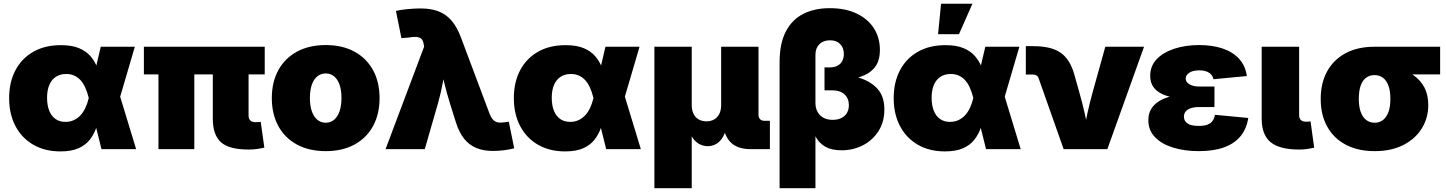

<svg xmlns="http://www.w3.org/2000/svg" viewBox="-20 -780 7568 1004"><path d="M295.9 11.7Q214.4 11.7 154.1 -23.2Q93.8 -58.1 60.8 -120.8Q27.8 -183.6 27.8 -266.6Q27.8 -350.6 60.8 -412.8Q93.8 -475.1 154.5 -509.5Q215.3 -543.9 298.3 -543.9Q355.5 -543.9 392.8 -528.3Q430.2 -512.7 452.6 -486.8Q475.1 -460.9 487.3 -429.4Q499.5 -397.9 506.3 -365.7H555.2L606.9 -279.3L691.9 0H510.7L443.8 -269Q436 -300.3 425 -323.7Q414.1 -347.2 399.7 -362.3Q385.3 -377.4 366.9 -385.3Q348.6 -393.1 326.2 -393.1Q294.4 -393.1 272.2 -378.4Q250 -363.8 238 -336.2Q226.1 -308.6 226.1 -269Q226.1 -229 237.5 -200.7Q249 -172.4 270.5 -157.5Q292 -142.6 322.3 -142.6Q345.7 -142.6 365.2 -151.4Q384.8 -160.2 399.9 -176Q415 -191.9 426 -214.8Q437 -237.8 443.8 -266.1L506.8 -535.6H685.1L606 -266.1L553.7 -177.7H502.4Q494.6 -144 482.9 -110.6Q471.2 -77.1 449.5 -49.3Q427.7 -21.5 390.9 -4.9Q354 11.7 295.9 11.7Z M1280.3 2Q1177.7 2 1135.3 -36.4Q1092.8 -74.7 1092.8 -159.2V-499.5H1279.8V-175.3Q1279.8 -158.7 1289.1 -149.9Q1298.3 -141.1 1315.9 -141.1Q1324.2 -141.1 1331.8 -141.6Q1339.4 -142.1 1343.3 -143.1L1362.3 -7.8Q1349.6 -4.9 1327.9 -1.5Q1306.2 2 1280.3 2ZM808.6 0V-499.5H996.1V0ZM732.4 -391.1V-535.6H1364.3V-391.1Z M1683.6 10.3Q1596.2 10.3 1532.7 -24.2Q1469.2 -58.6 1435.3 -121.1Q1401.4 -183.6 1401.4 -267.1Q1401.4 -350.6 1435.3 -412.8Q1469.2 -475.1 1532.7 -509.8Q1596.2 -544.4 1683.6 -544.4Q1770.5 -544.4 1833.7 -509.8Q1897 -475.1 1930.9 -412.8Q1964.8 -350.6 1964.8 -267.1Q1964.8 -183.6 1930.9 -121.1Q1897 -58.6 1833.7 -24.2Q1770.5 10.3 1683.6 10.3ZM1683.6 -138.2Q1708 -138.2 1726.6 -153.3Q1745.1 -168.5 1755.4 -197.5Q1765.6 -226.6 1765.6 -267.6Q1765.6 -309.1 1755.4 -337.6Q1745.1 -366.2 1726.6 -381.1Q1708 -396 1683.6 -396Q1658.7 -396 1639.9 -381.1Q1621.1 -366.2 1610.8 -337.6Q1600.6 -309.1 1600.6 -267.6Q1600.6 -226.6 1610.8 -197.5Q1621.1 -168.5 1639.9 -153.3Q1658.7 -138.2 1683.6 -138.2Z M1996.1 0 2197.8 -536.1 2195.8 -547.4Q2193.4 -565.4 2185.1 -575Q2176.8 -584.5 2160.2 -586.4Q2143.6 -588.4 2115.7 -583.5L2079.1 -580.6L2050.3 -723.1Q2076.7 -729 2111.8 -732.4Q2147 -735.8 2180.2 -735.8Q2233.4 -735.8 2272.9 -720.7Q2312.5 -705.6 2341.3 -672.1Q2370.1 -638.7 2390.6 -583.5L2540.5 -184.1Q2548.3 -164.6 2558.1 -154.1Q2567.9 -143.6 2581.8 -140.4Q2595.7 -137.2 2614.3 -140.1L2640.6 -143.6L2668.9 -4.4Q2647 1.5 2616.9 5.4Q2586.9 9.3 2557.6 9.3Q2508.3 9.3 2470.9 -6.1Q2433.6 -21.5 2406.7 -54.9Q2379.9 -88.4 2362.8 -144L2333 -238.8Q2315.9 -293.5 2302.7 -349.1Q2289.6 -404.8 2276.9 -468.3H2319.3Q2306.2 -404.8 2295.9 -349.4Q2285.6 -293.9 2270 -238.8L2201.2 0Z M2935.1 11.7Q2853.5 11.7 2793.2 -23.2Q2732.9 -58.1 2700 -120.8Q2667 -183.6 2667 -266.6Q2667 -350.6 2700 -412.8Q2732.9 -475.1 2793.7 -509.5Q2854.5 -543.9 2937.5 -543.9Q2994.6 -543.9 3032 -528.3Q3069.3 -512.7 3091.8 -486.8Q3114.3 -460.9 3126.5 -429.4Q3138.7 -397.9 3145.5 -365.7H3194.3L3246.1 -279.3L3331.1 0H3149.9L3083 -269Q3075.2 -300.3 3064.2 -323.7Q3053.2 -347.2 3038.8 -362.3Q3024.4 -377.4 3006.1 -385.3Q2987.8 -393.1 2965.3 -393.1Q2933.6 -393.1 2911.4 -378.4Q2889.2 -363.8 2877.2 -336.2Q2865.2 -308.6 2865.2 -269Q2865.2 -229 2876.7 -200.7Q2888.2 -172.4 2909.7 -157.5Q2931.2 -142.6 2961.4 -142.6Q2984.9 -142.6 3004.4 -151.4Q3023.9 -160.2 3039.1 -176Q3054.2 -191.9 3065.2 -214.8Q3076.2 -237.8 3083 -266.1L3146 -535.6H3324.2L3245.1 -266.1L3192.9 -177.7H3141.6Q3133.8 -144 3122.1 -110.6Q3110.4 -77.1 3088.6 -49.3Q3066.9 -21.5 3030 -4.9Q2993.2 11.7 2935.1 11.7Z M3401.9 204.1V-535.6H3597.2V-230.5Q3597.2 -204.1 3606.4 -185.1Q3615.7 -166 3633.1 -155.8Q3650.4 -145.5 3673.8 -145.5Q3697.8 -145.5 3715.1 -155.8Q3732.4 -166 3741.7 -185.1Q3751 -204.1 3751 -230.5V-535.6H3946.3V-180.7Q3946.3 -165.5 3954.3 -157Q3962.4 -148.4 3977.5 -148.4H4005.9V0H3906.2Q3832.5 0 3796.6 -40Q3760.7 -80.1 3760.7 -154.3V-203.6H3788.1Q3788.1 -148.9 3779.1 -112.5Q3770 -76.2 3754.6 -54.9Q3739.3 -33.7 3720.2 -24.7Q3701.2 -15.6 3681.6 -15.6Q3660.6 -15.6 3640.9 -24.7Q3621.1 -33.7 3605 -54.9Q3588.9 -76.2 3579.3 -112.5Q3569.8 -148.9 3569.8 -203.6H3597.2V204.1Z M4056.6 204.1V-454.6Q4056.6 -552.7 4089.1 -615.2Q4121.6 -677.7 4180.7 -707.5Q4239.7 -737.3 4319.3 -737.3Q4399.9 -737.3 4458.5 -709.7Q4517.1 -682.1 4549.1 -633.1Q4581.1 -584 4581.1 -519Q4581.1 -461.9 4554.9 -428.5Q4528.8 -395 4479 -378.2Q4429.2 -361.3 4358.4 -353V-397Q4428.2 -389.2 4483.9 -369.6Q4539.6 -350.1 4572 -311.5Q4604.5 -272.9 4604.5 -207Q4604.5 -142.6 4574 -94.7Q4543.5 -46.9 4492.7 -20.5Q4441.9 5.9 4380.9 5.9Q4329.1 5.9 4296.9 -12.2Q4264.6 -30.3 4246.8 -62.3Q4229 -94.2 4221.7 -134.8H4244.1V204.1ZM4333.5 -153.3Q4359.9 -153.3 4379.2 -162.6Q4398.4 -171.9 4408.7 -189.2Q4418.9 -206.5 4418.9 -230Q4418.9 -265.6 4396 -286.6Q4373 -307.6 4333.5 -307.6H4291.5V-427.7H4320.3Q4342.8 -427.7 4358.9 -436Q4375 -444.3 4383.8 -460.2Q4392.6 -476.1 4392.6 -497.6Q4392.6 -530.3 4373 -549.8Q4353.5 -569.3 4320.3 -569.3Q4285.2 -569.3 4264.6 -548.8Q4244.1 -528.3 4244.1 -493.7V-241.7Q4244.1 -214.8 4255.1 -195.1Q4266.1 -175.3 4286.1 -164.3Q4306.2 -153.3 4333.5 -153.3Z M4921.4 11.7Q4839.8 11.7 4779.5 -23.2Q4719.2 -58.1 4686.3 -120.8Q4653.3 -183.6 4653.3 -266.6Q4653.3 -350.6 4686.3 -412.8Q4719.2 -475.1 4780 -509.5Q4840.8 -543.9 4923.8 -543.9Q4981 -543.9 5018.3 -528.3Q5055.7 -512.7 5078.1 -486.8Q5100.6 -460.9 5112.8 -429.4Q5125 -397.9 5131.8 -365.7H5180.7L5232.4 -279.3L5317.4 0H5136.2L5069.3 -269Q5061.5 -300.3 5050.5 -323.7Q5039.6 -347.2 5025.1 -362.3Q5010.7 -377.4 4992.4 -385.3Q4974.1 -393.1 4951.7 -393.1Q4919.9 -393.1 4897.7 -378.4Q4875.5 -363.8 4863.5 -336.2Q4851.6 -308.6 4851.6 -269Q4851.6 -229 4863 -200.7Q4874.5 -172.4 4896 -157.5Q4917.5 -142.6 4947.8 -142.6Q4971.2 -142.6 4990.7 -151.4Q5010.3 -160.2 5025.4 -176Q5040.5 -191.9 5051.5 -214.8Q5062.5 -237.8 5069.3 -266.1L5132.3 -535.6H5310.5L5231.4 -266.1L5179.2 -177.7H5127.9Q5120.1 -144 5108.4 -110.6Q5096.7 -77.1 5075 -49.3Q5053.2 -21.5 5016.4 -4.9Q4979.5 11.7 4921.4 11.7ZM4885.3 -601.1 4900.9 -760.3H5064.9L4994.6 -601.1Z M5542 0 5410.6 -372.1Q5407.7 -380.9 5400.1 -385.5Q5392.6 -390.1 5381.3 -390.1H5344.2V-538.6H5382.8Q5476.1 -538.6 5525.1 -505.1Q5574.2 -471.7 5597.2 -392.6L5624 -296.9Q5639.6 -242.2 5652.3 -186.3Q5665 -130.4 5677.7 -67.9H5641.6Q5653.8 -130.4 5666 -186.3Q5678.2 -242.2 5693.4 -296.9L5759.8 -535.6H5962.4L5770.5 0Z M6248.5 10.3Q6174.3 10.3 6114.5 -8.1Q6054.7 -26.4 6019.8 -62.5Q5984.9 -98.6 5984.9 -151.4Q5984.9 -188.5 6002.4 -214.6Q6020 -240.7 6051.8 -257.1Q6083.5 -273.4 6125.7 -281Q6168 -288.6 6217.3 -288.6H6330.6V-220.2H6249.5Q6224.1 -220.2 6206.5 -214.1Q6189 -208 6179.9 -196.8Q6170.9 -185.5 6170.9 -169.9Q6170.9 -147.9 6189.2 -134.8Q6207.5 -121.6 6248.5 -121.6Q6275.9 -121.6 6293.2 -127.9Q6310.5 -134.3 6320.3 -147.2Q6330.1 -160.2 6333 -179.7L6507.3 -163.1Q6499 -107.9 6468 -69.1Q6437 -30.3 6382.3 -10Q6327.6 10.3 6248.5 10.3ZM6219.2 -261.7Q6170.4 -261.7 6129.4 -267.8Q6088.4 -273.9 6058.1 -287.8Q6027.8 -301.8 6011.2 -325.2Q5994.6 -348.6 5994.6 -383.8Q5994.6 -435.1 6028.8 -470.7Q6063 -506.3 6121.3 -525.4Q6179.7 -544.4 6251 -544.4Q6319.3 -544.4 6372.6 -526.6Q6425.8 -508.8 6459 -472.9Q6492.2 -437 6500 -382.3L6325.2 -365.7Q6321.3 -387.7 6302 -399.9Q6282.7 -412.1 6251.5 -412.1Q6217.8 -412.1 6199 -399.7Q6180.2 -387.2 6180.2 -369.1Q6180.2 -351.1 6199.5 -339.4Q6218.8 -327.6 6249.5 -327.6H6330.6V-261.7Z M6773.9 2Q6671.4 2 6624.5 -36.4Q6577.6 -74.7 6577.6 -159.2V-535.6H6773.4V-177.7Q6773.4 -161.1 6782.7 -152.3Q6792 -143.6 6809.6 -143.6Q6817.9 -143.6 6823.5 -144Q6829.1 -144.5 6833 -145.5L6852.1 -7.8Q6839.4 -4.9 6819.6 -1.5Q6799.8 2 6773.9 2Z M7168.5 10.3Q7081.1 10.3 7017.6 -23.2Q6954.1 -56.6 6920.2 -117.9Q6886.2 -179.2 6886.2 -262.7Q6886.2 -345.7 6919.9 -407Q6953.6 -468.3 7016.8 -502Q7080.1 -535.6 7167 -535.6H7510.7V-391.1H7272.5L7167 -387.2Q7142.1 -387.2 7123.5 -373.5Q7105 -359.9 7095.2 -332.3Q7085.4 -304.7 7085.4 -262.7Q7085.4 -221.7 7095.7 -193.8Q7106 -166 7124.8 -152.1Q7143.6 -138.2 7168.5 -138.2Q7192.9 -138.2 7211.4 -152.1Q7230 -166 7240.2 -193.8Q7250.5 -221.7 7250.5 -262.7Q7250.5 -304.7 7240.2 -332.3Q7230 -359.9 7211.4 -373.5Q7192.9 -387.2 7168.5 -387.2V-438.5Q7228 -438.5 7279.1 -426.5Q7330.1 -414.6 7368.2 -388.9Q7406.2 -363.3 7427.5 -324.2Q7448.7 -285.2 7448.7 -230.5Q7448.7 -163.1 7414.8 -108.4Q7380.9 -53.7 7318.1 -21.7Q7255.4 10.3 7168.5 10.3Z"/></svg>

Font: Inter 20pt Black
Style: Regular
Weight: 900
Version: Version 4.001;git-66647c0bb